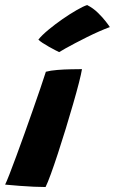

<svg xmlns="http://www.w3.org/2000/svg" viewBox="-47 -735 452 756"><path d="M132.4 1.4Q112.1 1.4 85.8 0.2Q59.4 -1 30.5 -3.2Q1.6 -5.4 -26.8 -8.1Q-21.4 -19 -9.8 -48.6Q1.8 -78.2 17 -119.6Q32.2 -161 49.1 -207.9Q65.9 -254.9 82.1 -301.2Q98.4 -347.6 111.9 -387.1Q125.4 -426.6 133.6 -452.5Q152.1 -457.5 179.1 -459.6Q206.1 -461.8 232.7 -462.2Q259.2 -462.8 275.8 -462.8Q273.1 -445.6 263.9 -409.3Q254.6 -373 240.9 -325.7Q227.2 -278.4 211.8 -227.8Q196.2 -177.1 181 -130.6Q165.8 -84.1 153 -49.1Q140.2 -14.1 132.4 1.4ZM296.2 -715.1Q320 -702.9 338.4 -684.8Q356.9 -666.8 369.2 -650.8Q381.5 -634.9 385.5 -628.4Q366.8 -621.6 343.4 -611.3Q320 -601 295.7 -588.9Q271.4 -576.8 249.3 -565.2Q227.2 -553.6 210.5 -544.2Q193.8 -534.8 186 -529.8Q182 -531.5 170.6 -537.4Q159.1 -543.2 145.6 -550.9Q132.1 -558.5 120.4 -566.2Q108.8 -573.9 104.1 -579Q117.6 -596.1 143.4 -617.5Q169.2 -638.9 198.9 -659.6Q228.6 -680.2 255.1 -695.4Q281.6 -710.6 296.2 -715.1Z"/></svg>

Font: Grandstander Thin
Style: Italic
Weight: 100
Italic angle: -15°
Designer: Tyler Finck
Foundry: Etcetera Type Co
Version: Version 1.200